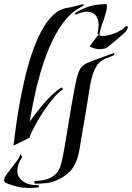

<svg xmlns="http://www.w3.org/2000/svg" viewBox="-41 -712 654 952"><path d="M26 10Q30 -22 36.5 -73Q43 -124 54 -186Q65 -248 80 -314Q95 -380 115.5 -442Q136 -504 162.5 -554.5Q189 -605 221.5 -636.5Q254 -668 294 -673Q301 -674 320 -678.5Q339 -683 356 -687.5Q373 -692 373 -692L374 -685L350 -671Q304 -644 268 -593.5Q232 -543 205 -479.5Q178 -416 158.5 -348Q139 -280 126.5 -217.5Q114 -155 106 -108Q138 -155 180.5 -203.5Q223 -252 264 -279L272 -269Q247 -254 220 -221Q193 -188 168.5 -150Q144 -112 127 -79Q110 -46 105 -29ZM453 -535 442 -546Q448 -570 448 -588Q448 -620 432.5 -637Q417 -654 390 -654Q366 -654 334 -639L329 -647Q362 -666 386.5 -675Q411 -684 434 -687.5Q457 -691 485 -692L488 -689Q489 -687 489 -680Q489 -667 484 -649Q479 -631 473 -613Q469 -602 465 -591.5Q461 -581 459 -571Q456 -561 454 -552.5Q452 -544 453 -535ZM453 -468Q441 -468 429 -471.5Q417 -475 403 -482L445 -538Q453 -534 468 -534Q490 -534 518 -543.5Q546 -553 569 -569Q579 -582 588 -582Q593 -582 593 -576Q593 -573 588 -563Q582 -554 565.5 -539.5Q549 -525 530.5 -509.5Q512 -494 498.5 -483.5Q485 -473 485 -473Q476 -471 468.5 -469.5Q461 -468 453 -468ZM130 198 129 186 161 183Q175 182 195.5 175.5Q216 169 234.5 151.5Q253 134 262 101Q269 75 277.5 27Q286 -21 295 -78Q304 -135 313.5 -190Q323 -245 331 -285Q339 -325 346.5 -347.5Q354 -370 365 -381.5Q376 -393 393.5 -400.5Q411 -408 438 -418L523 -449L527 -440L475 -418Q451 -407 436.5 -382.5Q422 -358 414 -326Q406 -294 401 -260Q396 -226 391 -197Q389 -184 384 -153Q379 -122 372.5 -86Q366 -50 361 -19.5Q356 11 354 24Q342 98 309 134.5Q276 171 216 191Q207 194 189.5 196Q172 198 155 198.5Q138 199 130 198ZM105 220Q73 220 48.5 214.5Q24 209 -2 199Q-21 193 -21 182Q-21 176 -18 169Q-12 158 -2.5 145Q7 132 17 119Q24 110 31 101Q38 92 44 84Q56 68 60 51L69 67Q45 103 45 134Q45 166 72 186.5Q99 207 151 206L152 217Q125 220 105 220Z"/></svg>

Font: Kings
Style: Regular
Weight: 400
Designer: Robert E. Leuschke
Foundry: Robert E. Leuschke
Version: Version 1.010; ttfautohint (v1.8.3)